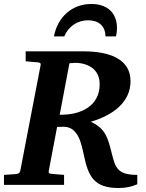

<svg xmlns="http://www.w3.org/2000/svg" viewBox="-33 -929 736 965"><path d="M657 -3V-50C556 -50 547 -87 529 -157C510 -232 500 -282 423 -317C536 -350 623 -416 623 -521C623 -632 519 -671 385 -671H96V-621C124 -618 154 -616 154 -616C167 -615 174 -612 171 -601L69 -71C66 -58 58 -55 46 -54C46 -54 16 -52 -13 -50V0H289V-50C259 -52 228 -55 228 -55C215 -56 210 -59 212 -70L254 -291C265 -291 278 -292 286 -292C362 -292 376 -205 389 -147C411 -42 440 16 563 16C599 16 627 10 657 -3ZM468 -506C468 -392 368 -356 292 -353C292 -353 275 -352 267 -352L316 -611L341 -613C372 -615 468 -603 468 -506ZM555 -787C555 -867 504 -909 426 -909C327 -909 256 -841 238 -746H290C311 -796 355 -827 410 -827C462 -827 497 -799 497 -746H550C553 -759 555 -773 555 -787Z"/></svg>

Font: Veleka
Style: Bold Italic
Weight: 700
Italic angle: -12°
Designer: Stefan Peev, Context Ltd, 2016; SIL International, 1997-2014.
Foundry: Stefan Peev, Context Ltd, 2016
Version: Version 5.000